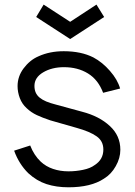

<svg xmlns="http://www.w3.org/2000/svg" viewBox="-20 -801 586 836"><path d="M170 -781 285.5 -706 400 -781 433.5 -727 285.5 -631 137.5 -727ZM429 -397Q407.5 -454 363 -481.2Q318.5 -508.5 258.5 -508.5Q206 -508.5 168 -486Q130 -463.5 130 -427Q130 -410.5 135.5 -398Q141 -385.5 152.5 -376Q164 -366.5 181.2 -359.2Q198.5 -352 222 -346L337.5 -314.5Q412.5 -295 458 -252.5Q504 -210.5 504 -149Q504 -112.5 484 -77.5Q464.5 -42.5 432.5 -23Q376 14.5 278 14.5Q225 14.5 182.2 0.5Q139.5 -13.5 103 -47Q62.5 -87 41.5 -145L111.5 -167.5Q128 -125 157.5 -97Q180 -76 211 -65.5Q242 -55 278 -55Q310.5 -55 341.5 -61.5Q373.5 -68 392.5 -82.5Q430 -106.5 430 -150Q430 -187 400.5 -207.5Q370.5 -228.5 314.5 -244L199 -277Q164.5 -288.5 140 -300Q115.5 -311.5 96 -330Q76 -348 66.2 -374Q56.5 -400 56.5 -426Q56.5 -468 82.5 -503Q95.5 -520.5 111.8 -534Q128 -547.5 148 -556Q196.5 -578 257.5 -578Q333 -578 386.5 -551Q426 -530 458.5 -492.5Q492 -454.5 503 -415.5Z"/></svg>

Font: Russisch Sans
Style: Regular
Weight: 400
Designer: Michael Sharanda (font) & Cristiano Sobral (main changes)
Foundry: Michael Sharanda
Version: Version 2.00;October 25, 2020;FontCreator 13.0.0.2681 64-bit